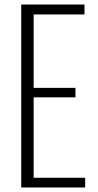

<svg xmlns="http://www.w3.org/2000/svg" viewBox="-20 -830 433 850"><path d="M74 0V-810H354V-766H129V-441H314V-399H129V-43H357V0Z"/></svg>

Font: Oswald ExtraLight
Style: Regular
Weight: 250
Designer: Vernon Adams
Foundry: Vernon Adams
Version: Version 4.100; ttfautohint (v1.8.1.43-b0c9)